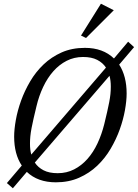

<svg xmlns="http://www.w3.org/2000/svg" viewBox="-20 -967 740 1031"><path d="M17 16 97 -78Q56 -139 56 -233Q56 -272 65 -322.5Q74 -373 93 -426Q112 -479 142 -530Q172 -581 214 -621Q256 -661 311 -685.5Q366 -710 436 -710Q533 -710 592 -653L668 -743L700 -714L620 -620Q660 -558 660 -465Q660 -426 651 -375.5Q642 -325 623 -272Q604 -219 574 -168Q544 -117 502 -77Q460 -37 404.5 -12.5Q349 12 280 12Q183 12 124 -44L49 44ZM426 -661Q378 -661 338 -640.5Q298 -620 266.5 -584.5Q235 -549 212 -500.5Q189 -452 176 -397Q167 -360 160.5 -331.5Q154 -303 149.5 -279.5Q145 -256 143 -236Q141 -216 141 -196Q141 -162 148 -137L549 -604Q532 -630 502 -645.5Q472 -661 426 -661ZM290 -37Q338 -37 378 -57.5Q418 -78 449.5 -113.5Q481 -149 503.5 -197Q526 -245 540 -301Q549 -338 555.5 -366.5Q562 -395 566.5 -418.5Q571 -442 573 -462Q575 -482 575 -502Q575 -535 568 -560L167 -94Q184 -68 214 -52.5Q244 -37 290 -37ZM415 -776 522 -947 591 -912 442 -763Z"/></svg>

Font: IBM Plex Serif
Style: Italic
Weight: 400
Italic angle: -14°
Designer: Mike Abbink, Paul van der Laan, Pieter van Rosmalen
Foundry: Bold Monday
Version: Version 3.001